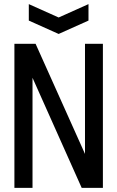

<svg xmlns="http://www.w3.org/2000/svg" viewBox="-20 -913 570 933"><path d="M50 0V-700H153L393 -165V-700H480V0H377L138 -535V0ZM410 -893V-813L265 -748L120 -813V-893L265 -828Z"/></svg>

Font: Tektur SemiCondensed
Style: Regular
Weight: 400
Width: 4
Designer: Adam Jagosz
Foundry: Adam Jagosz
Version: Version 1.005;gftools[0.9.30]